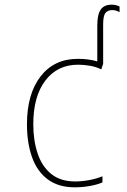

<svg xmlns="http://www.w3.org/2000/svg" viewBox="-20 -789 540 819"><path d="M299 10Q229 10 183.5 -24Q138 -58 116.5 -119Q95 -180 95 -259Q95 -388 153 -463Q211 -538 312 -538Q359 -538 395 -527V-680Q395 -727 409.5 -748Q424 -769 456 -769Q476 -769 490 -761V-737Q475 -746 459 -746Q440 -746 430 -734Q420 -722 420 -685V-517L412 -493Q390 -504 364 -508.5Q338 -513 313 -513Q225 -513 173.5 -445.5Q122 -378 122 -259Q122 -190 140.5 -134.5Q159 -79 198.5 -47Q238 -15 301 -15Q330 -15 361.5 -21Q393 -27 417 -37V-11Q397 -2 365 4Q333 10 299 10Z"/></svg>

Font: Noto Sans Mono ExtraCondensed Thin
Style: Regular
Weight: 100
Width: 2
Designer: Monotype Design Team
Foundry: Monotype Imaging Inc.
Version: Version 2.014; ttfautohint (v1.8.4.7-5d5b)